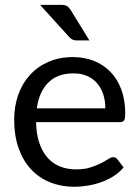

<svg xmlns="http://www.w3.org/2000/svg" viewBox="-20 -744 564 772"><path d="M483.5 -288Q483.5 -267 479 -260Q474.5 -253 462 -253H125Q126 -205 138 -169.5Q150 -134 171 -110.2Q192 -86.5 221 -74.8Q250 -63 286 -63Q319.5 -63 343.8 -70.8Q368 -78.5 385.5 -87.5Q403 -96.5 414.8 -104.2Q426.5 -112 435 -112Q446 -112 452 -103.5L477 -71Q460.5 -51 437.5 -36.2Q414.5 -21.5 388.2 -12Q362 -2.5 334 2.2Q306 7 278.5 7Q226 7 181.8 -10.8Q137.5 -28.5 105.2 -62.8Q73 -97 55 -147.5Q37 -198 37 -263.5Q37 -316.5 53.2 -362.5Q69.5 -408.5 100 -442.2Q130.5 -476 174.5 -495.2Q218.5 -514.5 273.5 -514.5Q319 -514.5 357.5 -499.2Q396 -484 424 -455.2Q452 -426.5 467.8 -384.2Q483.5 -342 483.5 -288ZM128 -308.5H403.5Q403.5 -339.5 395 -365.2Q386.5 -391 370 -409.8Q353.5 -428.5 329.8 -438.8Q306 -449 275.5 -449Q211 -449 174 -411.8Q137 -374.5 128 -308.5ZM225.5 -724.5Q242 -724.5 250 -719.2Q258 -714 265 -702.5L339.5 -581.5H288.5Q278 -581.5 271.5 -584.8Q265 -588 258 -595.5L141 -724.5Z"/></svg>

Font: LatoCHI
Style: Regular
Weight: 400
Designer: Lukasz Dziedzic
Foundry: tyPoland Lukasz Dziedzic
Version: Version 1.104